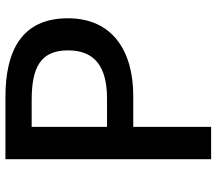

<svg xmlns="http://www.w3.org/2000/svg" viewBox="-64 -712 777 688"><g transform="rotate(-90 324.0 -368.5)"><path d="M97 0H213V-279H324C484 -279 602 -353 602 -513C602 -680 484 -737 320 -737H97ZM213 -373V-643H309C426 -643 487 -611 487 -513C487 -418 430 -373 314 -373Z"/></g></svg>

Font: Noto Sans CJK TC Medium
Style: Regular
Weight: 500
Designer: Ryoko NISHIZUKA 西塚涼子 (kana, bopomofo & ideographs); Paul D. Hunt (Latin, Greek & Cyrillic); Sandoll Communications 산돌커뮤니
Foundry: Adobe
Version: Version 2.004;hotconv 1.0.118;makeotfexe 2.5.65603